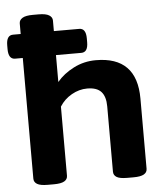

<svg xmlns="http://www.w3.org/2000/svg" viewBox="-53 -804 738 853"><g transform="rotate(-5 315.5 -377.0)"><path d="M125 2Q93 2 78.5 -6.5Q64 -15 64 -31V-569H30Q0 -569 0 -614V-631Q0 -676 30 -676H64V-723Q64 -738 78.5 -747Q93 -756 125 -756H151Q183 -756 197.5 -747Q212 -738 212 -723V-676H325Q355 -676 355 -631V-614Q355 -569 325 -569H212V-449Q241 -484 287 -507.5Q333 -531 386 -531Q569 -531 569 -344V-31Q569 -15 554.5 -6.5Q540 2 508 2H480Q447 2 433 -6.5Q419 -15 419 -31V-322Q419 -366 399.5 -387.5Q380 -409 337 -409Q301 -409 267.5 -390Q234 -371 214 -339V-31Q214 -15 199.5 -6.5Q185 2 153 2Z"/></g></svg>

Font: Asap Semi Expanded
Style: Bold
Weight: 700
Width: 6
Designer: Pablo Cosgaya
Foundry: Omnibus-Type
Version: Version 3.001; ttfautohint (v1.8.4.7-5d5b)